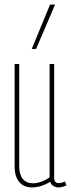

<svg xmlns="http://www.w3.org/2000/svg" viewBox="-20 -810 311 840"><path d="M119 10Q99 10 82 1Q65 -8 54.5 -28.5Q44 -49 44 -84V-530H64V-84Q64 -47 79.5 -27.5Q95 -8 126 -8Q136 -8 149 -11.5Q162 -15 175 -21Q188 -27 197 -34V-530H217V-34Q217 -26 219 -20Q221 -14 225.5 -11.5Q230 -9 236 -9Q250 -9 264 -16L271 1Q264 4 258 6Q252 8 246.5 9Q241 10 236 10Q223 10 212.5 3Q202 -4 200 -15Q189 -8 175 -2Q161 4 147 7Q133 10 119 10ZM119 -596 199 -790H221L138 -596Z"/></svg>

Font: Georama ExtraCondensed Thin
Style: Regular
Weight: 100
Width: 2
Designer: Jean-Baptiste Levee
Foundry: Production Type
Version: Version 1.001